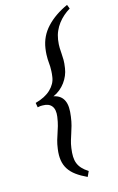

<svg xmlns="http://www.w3.org/2000/svg" viewBox="-139 -836 641 1046"><g transform="rotate(-15 181.0 -313.5)"><path d="M361.8 -757.8Q342.3 -746.1 325 -731Q307.6 -715.8 293.7 -697.5Q279.8 -679.2 270.3 -657.7Q260.7 -636.2 256.8 -610.8Q252.9 -582.5 253.7 -564.5Q254.4 -546.4 255.6 -530.5Q256.8 -514.6 257.1 -496.6Q257.3 -478.5 252.9 -450.2Q250 -429.7 241.7 -410.2Q233.4 -390.6 220.7 -373.3Q208 -356 190.7 -341.8Q173.3 -327.6 152.8 -318.8Q174.8 -314.5 189 -303.5Q203.1 -292.5 210.4 -275.9Q217.8 -259.3 218.8 -237.1Q219.7 -214.8 215.8 -188Q211.9 -158.7 206.1 -138.2Q200.2 -117.7 194.3 -99.6Q188.5 -81.5 182.9 -63.5Q177.2 -45.4 173.8 -21Q169.9 5.9 170.7 26.6Q171.4 47.4 178 64.2Q184.6 81.1 197.8 95.5Q210.9 109.9 232.9 124L219.2 153.8Q183.6 137.2 158.7 118.9Q133.8 100.6 119.4 78.1Q105 55.7 100.6 27.8Q96.2 0 101.1 -35.2Q105 -64 110.6 -82.8Q116.2 -101.6 122.1 -118.9Q127.9 -136.2 133.8 -156Q139.6 -175.8 144 -206.1Q149.4 -245.6 133.5 -265.9Q117.7 -286.1 84 -286.1H75.2Q72.3 -286.1 69.8 -285.9Q67.4 -285.6 64 -284.9Q60.5 -284.2 54.2 -283.2L49.8 -309.1Q106 -324.2 137.2 -354.2Q168.5 -384.3 173.8 -420.9Q176.8 -440.4 177.2 -454.6Q177.7 -468.8 177.5 -480.2Q177.2 -491.7 176 -501.7Q174.8 -511.7 174.6 -522.9Q174.3 -534.2 174.8 -548.6Q175.3 -563 178.2 -583Q188 -649.4 233.9 -698.5Q279.8 -747.6 353 -780.8Z"/></g></svg>

Font: Gentium Plus Cyr
Style: Italic
Weight: 400
Italic angle: -8°
Designer: J. Victor Gaultney, Annie Olsen, Iska Routamaa, Becca Hirsbrunner
Foundry: SIL International
Version: Version 5.000